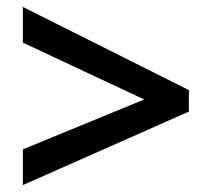

<svg xmlns="http://www.w3.org/2000/svg" viewBox="-20 -639 612 554"><path d="M46 -208V-105L525 -317V-379L46 -619V-516L396 -352Z"/></svg>

Font: Noto Sans Tai Tham SemiBold
Style: Regular
Weight: 600
Designer: Monotype Design Team 2013. Revised by David WIlliams 2020
Foundry: Monotype Imaging Inc.
Version: Version 2.002